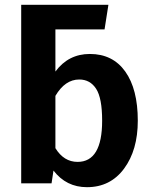

<svg xmlns="http://www.w3.org/2000/svg" viewBox="-20 -761 630 797"><path d="M353 -537Q448 -537 500 -464Q552 -391 552 -260Q552 -138 495 -61Q438 16 341 16Q255 16 202 -53L194 0H68V-741H430L414 -639H210V-464Q264 -537 353 -537ZM302 -89Q404 -89 404 -260Q404 -354 379 -392.5Q354 -431 309 -431Q250 -431 210 -363V-146Q245 -89 302 -89Z"/></svg>

Font: Fira Sans SemiBold
Style: Regular
Weight: 600
Designer: bBox Type GmbH & Carrois Corporate GbR & Edenspiekermann AG
Foundry: bBox Type GmbH & Carrois Corporate GbR & Edenspiekermann AG
Version: Version 4.301;PS 004.301;hotconv 1.0.88;makeotf.lib2.5.64775